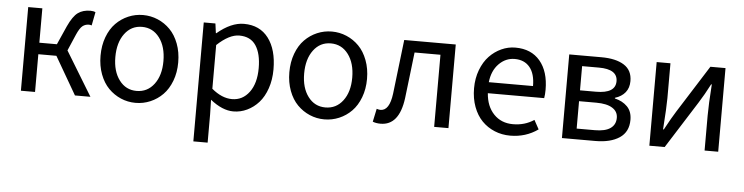

<svg xmlns="http://www.w3.org/2000/svg" viewBox="-44 -702 4303 1111"><g transform="rotate(5 2107.0 -146.5)"><path d="M82 0V-485.8H164.1V-286.1H266.1L314 -394Q341.8 -454.6 370.6 -475.3Q399.4 -496.1 442.9 -496.1Q460.4 -496.1 472.2 -490.2L457 -412.1Q448.2 -415 440.9 -415Q419.9 -415 404.1 -402.6Q388.2 -390.1 371.1 -351.1L330.1 -255.9L485.8 0H396L269 -219.2H164.1V0Z M523.4 -242.2Q523.4 -301.8 541.7 -350.8Q560.1 -399.9 591.3 -431.6Q622.6 -463.4 663.1 -480.7Q703.6 -498 748.5 -498Q793.5 -498 834.2 -480.7Q875 -463.4 906.2 -431.6Q937.5 -399.9 956.1 -350.8Q974.6 -301.8 974.6 -242.2Q974.6 -183.6 956.1 -134.8Q937.5 -85.9 906.2 -54.2Q875 -22.5 834.2 -5.1Q793.5 12.2 748.5 12.2Q703.6 12.2 663.1 -5.1Q622.6 -22.5 591.3 -54.2Q560.1 -85.9 541.7 -134.8Q523.4 -183.6 523.4 -242.2ZM748.5 -57.1Q811.5 -57.1 850.1 -108.2Q888.7 -159.2 888.7 -242.2Q888.7 -326.2 850.1 -377.7Q811.5 -429.2 748.5 -429.2Q686 -429.2 647.7 -377.7Q609.4 -326.2 609.4 -242.2Q609.4 -159.2 647.7 -108.2Q686 -57.1 748.5 -57.1Z M1101.6 205.1V-485.8H1169.4L1176.8 -430.2H1179.7Q1260.3 -498 1334.5 -498Q1426.8 -498 1477.1 -431.4Q1527.3 -364.7 1527.3 -250Q1527.3 -189.9 1510 -139.6Q1492.7 -89.4 1463.4 -56.6Q1434.1 -23.9 1396.2 -5.9Q1358.4 12.2 1316.4 12.2Q1252.9 12.2 1182.6 -43.9L1184.6 41V205.1ZM1302.7 -58.1Q1364.3 -58.1 1402.8 -109.9Q1441.4 -161.6 1441.4 -250Q1441.4 -334 1410.2 -381.1Q1378.9 -428.2 1313.5 -428.2Q1255.4 -428.2 1184.6 -361.8V-107.9Q1243.7 -58.1 1302.7 -58.1Z M1620.1 -242.2Q1620.1 -301.8 1638.4 -350.8Q1656.7 -399.9 1688 -431.6Q1719.2 -463.4 1759.8 -480.7Q1800.3 -498 1845.2 -498Q1890.1 -498 1930.9 -480.7Q1971.7 -463.4 2002.9 -431.6Q2034.2 -399.9 2052.7 -350.8Q2071.3 -301.8 2071.3 -242.2Q2071.3 -183.6 2052.7 -134.8Q2034.2 -85.9 2002.9 -54.2Q1971.7 -22.5 1930.9 -5.1Q1890.1 12.2 1845.2 12.2Q1800.3 12.2 1759.8 -5.1Q1719.2 -22.5 1688 -54.2Q1656.7 -85.9 1638.4 -134.8Q1620.1 -183.6 1620.1 -242.2ZM1845.2 -57.1Q1908.2 -57.1 1946.8 -108.2Q1985.4 -159.2 1985.4 -242.2Q1985.4 -326.2 1946.8 -377.7Q1908.2 -429.2 1845.2 -429.2Q1782.7 -429.2 1744.4 -377.7Q1706.1 -326.2 1706.1 -242.2Q1706.1 -159.2 1744.4 -108.2Q1782.7 -57.1 1845.2 -57.1Z M2171.4 8.8Q2145 8.8 2126 1L2142.1 -75.2Q2155.3 -70.8 2164.1 -70.8Q2216.3 -70.8 2229 -170.9Q2235.4 -223.6 2266.1 -485.8H2565.4V0H2482.4V-418.9H2332Q2326.7 -375.5 2316.4 -285.4Q2306.2 -195.3 2300.3 -149.9Q2279.3 8.8 2171.4 8.8Z M2924.8 12.2Q2876 12.2 2833.7 -5.4Q2791.5 -22.9 2760.3 -54.9Q2729 -86.9 2710.9 -135.5Q2692.9 -184.1 2692.9 -243.2Q2692.9 -300.8 2711.4 -349.6Q2730 -398.4 2760.5 -430.4Q2791 -462.4 2830.1 -480.2Q2869.1 -498 2911.1 -498Q3003.4 -498 3054.7 -437Q3106 -376 3106 -270Q3106 -242.7 3102.1 -221.2H2774.9Q2780.3 -145.5 2823.5 -100.3Q2866.7 -55.2 2935.1 -55.2Q3003.9 -55.2 3057.1 -90.8L3085.9 -38.1Q3015.1 12.2 2924.8 12.2ZM2774.9 -285.2H3031.7Q3031.7 -356.4 3000.5 -394.3Q2969.2 -432.1 2913.1 -432.1Q2860.4 -432.1 2821.3 -392.3Q2782.2 -352.5 2774.9 -285.2Z M3224.6 0V-485.8H3411.6Q3495.6 -485.8 3543.2 -455.8Q3590.8 -425.8 3590.8 -362.8Q3590.8 -323.2 3569.6 -296.9Q3548.3 -270.5 3509.8 -258.8V-254.9Q3554.7 -244.6 3582.5 -216.3Q3610.4 -188 3610.4 -139.2Q3610.4 -69.3 3558.6 -34.7Q3506.8 0 3418.5 0ZM3304.7 -284.2H3397.5Q3510.7 -284.2 3510.7 -355Q3510.7 -424.8 3402.3 -424.8H3304.7ZM3304.7 -62H3410.6Q3470.7 -62 3500.7 -83.3Q3530.8 -104.5 3530.8 -144Q3530.8 -180.7 3498.5 -200.9Q3466.3 -221.2 3404.8 -221.2H3304.7Z M3732.4 0V-485.8H3812.5V-283.2Q3812.5 -231.9 3803.2 -101.1H3807.6Q3847.7 -175.3 3870.6 -210.9L4044.4 -485.8H4132.3V0H4053.2V-203.1Q4053.2 -266.1 4061.5 -384.8H4057.6Q4025.4 -322.3 3994.6 -273.9L3821.3 0Z"/></g></svg>

Font: Source Sans Pro
Style: Regular
Weight: 400
Designer: Paul D. Hunt
Foundry: Adobe Systems Incorporated
Version: Version 3.006;hotconv 1.0.111;makeotfexe 2.5.65597